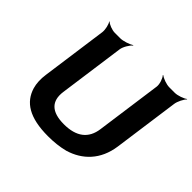

<svg xmlns="http://www.w3.org/2000/svg" viewBox="-175 -939 1150 1150"><g transform="rotate(45 400.0 -363.5)"><path d="M383 -108C278 -108 232 -154 244 -242L302 -661C305 -685 327 -722 344 -735L342 -737C324 -725 282 -711 258 -711H212C188 -711 153 -725 142 -737L140 -735C150 -722 159 -685 156 -661L98 -242C92 -201 94 -164 103 -133C130 -43 207 10 367 10C416 10 462 5 505 -6C610 -37 688 -114 706 -242L764 -661C767 -685 786 -722 800 -735L798 -737C783 -725 744 -711 720 -711H673C649 -711 611 -725 597 -737L594 -735C607 -722 620 -685 617 -661L559 -242C547 -154 489 -108 383 -108Z"/></g></svg>

Font: Asimov
Style: EdgeWideIt
Weight: 500
Designer: Google
Version: Version 2.000980: 2014